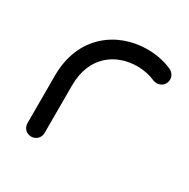

<svg xmlns="http://www.w3.org/2000/svg" viewBox="-131 -677 786 798"><g transform="rotate(30 262.0 -278.0)"><path d="M159 -269C159 -411 255 -474 355 -474C386 -474 415 -468 442 -456C447 -454 452 -453 459 -453C482 -453 500 -471 500 -494C500 -510 490 -524 477 -531C440 -548 399 -556 355 -556C218 -556 77 -464 77 -269V-41C77 -18 95 0 118 0C141 0 159 -18 159 -41Z"/></g></svg>

Font: Fabada
Style: Regular
Weight: 400
Designer: deFharo
Foundry: deFharo.com
Version: Version 4.000 2011 initial release